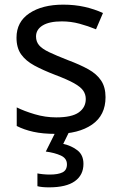

<svg xmlns="http://www.w3.org/2000/svg" viewBox="-20 -566 519 826"><path d="M434 -148Q434 -70 376 -30Q318 10 220 10Q164 10 123.5 1Q83 -8 52 -24V-104Q84 -88 129.5 -74.5Q175 -61 222 -61Q289 -61 319 -82.5Q349 -104 349 -140Q349 -160 338 -176Q327 -192 298.5 -208Q270 -224 217 -244Q165 -264 128 -284Q91 -304 71 -332Q51 -360 51 -404Q51 -472 106.5 -509Q162 -546 252 -546Q301 -546 343.5 -536.5Q386 -527 423 -510L393 -440Q359 -454 322 -464Q285 -474 246 -474Q192 -474 163.5 -456.5Q135 -439 135 -409Q135 -387 148 -371.5Q161 -356 191.5 -341.5Q222 -327 273 -307Q324 -288 360 -268Q396 -248 415 -219.5Q434 -191 434 -148ZM339 139Q339 187 302 213.5Q265 240 191 240Q159 240 141 235V180Q150 182 165 183.5Q180 185 194 185Q230 185 249 175.5Q268 166 268 141Q268 115 241.5 103Q215 91 177 86L220 0H278L252 53Q288 61 313.5 81Q339 101 339 139Z"/></svg>

Font: Noto Sans Anatolian Hieroglyphs
Style: Regular
Weight: 400
Designer: Monotype Design Team
Foundry: Monotype Imaging Inc.
Version: Version 2.001; ttfautohint (v1.8.4.7-5d5b)